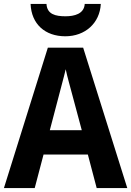

<svg xmlns="http://www.w3.org/2000/svg" viewBox="-20 -959 669 979"><path d="M494 -939H412C409 -888 359 -876 314 -876C263 -876 220 -886 217 -939H136C140 -836 210 -774 313 -774C414 -774 489 -841 494 -939ZM473 0H629L404 -716H224L0 0H157L202 -171H428ZM349 -474 397 -295H234L281 -474C287 -499 307 -570 315 -606C323 -567 339 -513 349 -474Z"/></svg>

Font: Noto Sans Telugu SemiCondensed
Style: Bold
Weight: 700
Width: 4
Designer: Jelle Bosma - Monotype Design Team
Foundry: Monotype Imaging Inc.
Version: Version 2.005